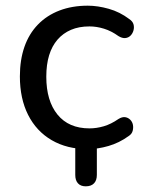

<svg xmlns="http://www.w3.org/2000/svg" viewBox="-20 -516 512 676"><path d="M282 140Q264 140 254.5 129.5Q245 119 245 100V-42H321V100Q321 119 311 129.5Q301 140 282 140ZM289 9Q216 9 162 -22.5Q108 -54 79 -111.5Q50 -169 50 -247Q50 -305 66 -351Q82 -397 113.5 -429.5Q145 -462 189.5 -479Q234 -496 289 -496Q324 -496 363 -485Q402 -474 435 -449Q447 -441 450 -430.5Q453 -420 450 -409Q447 -398 439.5 -390.5Q432 -383 421 -382Q410 -381 397 -389Q372 -407 346 -415Q320 -423 295 -423Q258 -423 230 -411Q202 -399 182.5 -376.5Q163 -354 153 -321.5Q143 -289 143 -246Q143 -161 182.5 -112.5Q222 -64 295 -64Q320 -64 345.5 -71.5Q371 -79 397 -97Q410 -105 420.5 -103.5Q431 -102 438.5 -94.5Q446 -87 448 -76.5Q450 -66 447 -55Q444 -44 433 -37Q400 -13 362 -2Q324 9 289 9Z"/></svg>

Font: Nunito Medium
Style: Regular
Weight: 500
Designer: Vernon Adams
Foundry: Vernon Adams
Version: Version 3.601